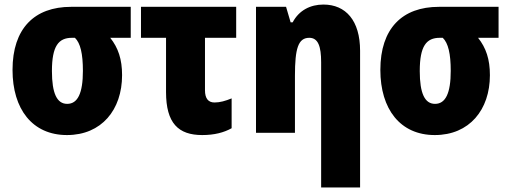

<svg xmlns="http://www.w3.org/2000/svg" viewBox="-20 -583 2241 843"><path d="M274 10C426 10 516 -101 516 -253C516 -323 499 -373 464 -417H554V-553H292C131 -553 35 -458 35 -276C35 -104 122 10 274 10ZM275 -127C230 -127 208 -173 208 -271C208 -381 237 -417 296 -417H309C333 -394 344 -347 344 -272C344 -173 321 -127 275 -127Z M868 10C921 10 963 -1 997 -20V-151C970 -140 946 -133 922 -133C894 -133 880 -151 880 -187V-417H1017V-553H599V-417H709V-179C709 -42 763 10 868 10Z M1390 240H1561V-360C1561 -493 1498 -563 1400 -563C1343 -563 1293 -538 1265 -485H1256L1236 -553H1104V0H1275V-250C1275 -370 1289 -417 1338 -417C1377 -417 1390 -379 1390 -310Z M1889 10C2041 10 2131 -101 2131 -253C2131 -323 2114 -373 2079 -417H2169V-553H1907C1746 -553 1650 -458 1650 -276C1650 -104 1737 10 1889 10ZM1890 -127C1845 -127 1823 -173 1823 -271C1823 -381 1852 -417 1911 -417H1924C1948 -394 1959 -347 1959 -272C1959 -173 1936 -127 1890 -127Z"/></svg>

Font: Noto Sans Condensed Black
Style: Regular
Weight: 900
Width: 3
Designer: Monotype Design Team
Foundry: Monotype Imaging Inc.
Version: Version 2.013